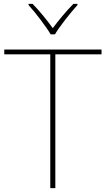

<svg xmlns="http://www.w3.org/2000/svg" viewBox="-20 -969 545 989"><path d="M241 -792H263C287 -833 342 -902 379 -943V-949H358C321 -912 280 -862 252 -824C224 -862 185 -912 148 -949H127V-943C164 -902 217 -833 241 -792ZM265 0V-689H503V-714H2V-689H239V0Z"/></svg>

Font: Noto Kufi Arabic Thin
Style: Regular
Weight: 100
Designer: Monotype Design Team, David Williams, Khaled Hosny
Foundry: Google LLC
Version: Version 2.109